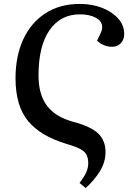

<svg xmlns="http://www.w3.org/2000/svg" viewBox="-20 -745 667 977"><path d="M416 212 385 186Q409 154 419 131.5Q429 109 429 85Q429 60 420 42.5Q411 25 387 12.5Q363 0 318 -13Q187 -52 123 -129Q59 -206 59 -347Q59 -459 98 -544Q137 -629 210.5 -677Q284 -725 386 -725Q449 -725 500 -705Q551 -685 581.5 -650.5Q612 -616 612 -572Q612 -543 594.5 -525Q577 -507 551 -507Q507 -507 474 -538L491 -574Q500 -592 500 -607Q500 -637 468 -654.5Q436 -672 386 -672Q288 -672 232 -591.5Q176 -511 176 -361Q176 -264 219 -207Q262 -150 350 -126Q444 -101 480.5 -65Q517 -29 517 29Q517 79 489.5 124.5Q462 170 416 212Z"/></svg>

Font: Literata 36pt Medium
Style: Italic
Weight: 500
Italic angle: -2°
Designer: Latin by Veronika Burian and Jose Scaglione. Greek by Irene Vlachou. Cyrillic by Vera Evstafieva
Foundry: TypeTogether
Version: Version 3.002